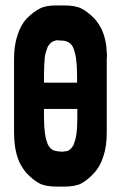

<svg xmlns="http://www.w3.org/2000/svg" viewBox="-20 -696 520 714"><path d="M377 -474.6Q377 -383.8 377 -203.1Q377 -151.4 364.3 -114.3Q352.5 -76.2 329.1 -51.8Q305.7 -26.4 282.2 -13.7Q259.8 -2 216.8 -2Q214.8 -2 212.9 -2Q210.9 -2 210 -2Q209 -2 207 -2Q203.1 -2 199.2 -2Q195.3 -2 192.4 -2Q150.4 -2 127 -13.7Q104.5 -25.4 79.1 -51.8Q63.5 -69.3 51.8 -93.8Q41 -118.2 36.1 -149.4Q34.2 -162.1 33.2 -175.8Q32.2 -189.5 32.2 -204.1Q32.2 -294.9 32.2 -476.6Q32.2 -527.3 44.9 -564.5Q56.6 -602.5 79.1 -627Q104.5 -652.3 127.9 -664.1Q149.4 -675.8 189.5 -675.8Q192.4 -675.8 194.3 -675.8Q196.3 -675.8 198.2 -675.8Q200.2 -675.8 201.2 -675.8Q202.1 -675.8 204.1 -675.8Q208 -675.8 211.9 -675.8Q215.8 -675.8 218.8 -675.8Q260.7 -675.8 283.2 -664.1Q306.6 -652.3 332 -626Q347.7 -608.4 359.4 -584Q370.1 -559.6 375 -527.3Q376 -514.6 377 -502Q377.9 -496.1 377.9 -491.2Q377.9 -483.4 377 -474.6ZM143.6 -418.9Q143.6 -409.2 143.6 -388.7Q184.6 -388.7 266.6 -388.7Q266.6 -397.5 266.6 -416Q266.6 -435.5 265.6 -451.2Q263.7 -466.8 262.7 -479.5Q260.7 -492.2 257.8 -502Q254.9 -512.7 252 -519.5Q248 -527.3 243.2 -532.2Q238.3 -537.1 232.4 -540Q221.7 -544.9 211.9 -544.9Q203.1 -545.9 196.3 -545.9Q194.3 -545.9 192.4 -545.9Q190.4 -545.9 188.5 -545.9Q185.5 -544.9 182.6 -543.9Q179.7 -543 176.8 -542Q170.9 -539.1 166 -533.2Q161.1 -528.3 157.2 -521.5Q154.3 -514.6 151.4 -504.9Q148.4 -495.1 146.5 -482.4Q145.5 -470.7 144.5 -454.1Q143.6 -438.5 143.6 -418.9ZM267.6 -257.8Q267.6 -268.6 267.6 -291Q226.6 -291 143.6 -291Q143.6 -281.2 143.6 -261.7Q143.6 -243.2 144.5 -226.6Q146.5 -210.9 147.5 -197.3Q149.4 -184.6 152.3 -174.8Q155.3 -165 158.2 -158.2Q162.1 -151.4 167 -145.5Q171.9 -140.6 177.7 -137.7Q181.6 -135.7 191.4 -133.8Q201.2 -132.8 210.9 -131.8Q211.9 -131.8 213.9 -131.8Q214.8 -132.8 217.8 -132.8Q221.7 -133.8 226.6 -133.8Q232.4 -134.8 233.4 -135.7Q239.3 -138.7 244.1 -143.6Q249 -149.4 252.9 -155.3Q255.9 -163.1 258.8 -172.9Q261.7 -182.6 263.7 -194.3Q265.6 -207 266.6 -223.6Q267.6 -239.3 267.6 -257.8Z"/></svg>

Font: Typeface
Style: Regular
Weight: 400
Version: Version 1.0